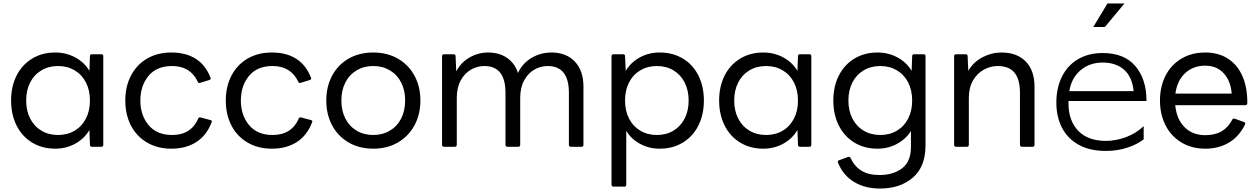

<svg xmlns="http://www.w3.org/2000/svg" viewBox="-20 -822 7253 1108"><path d="M44 -242Q44 -323 75.5 -385.5Q107 -448 165 -483.5Q223 -519 299 -519Q362 -519 414.5 -490.5Q467 -462 496 -413L499 -498Q499 -509 511 -509H565Q576 -509 576 -498V13Q576 25 565 25H511Q499 25 499 13L496 -72Q467 -22 414.5 7Q362 36 299 36Q223 36 165 0.5Q107 -35 75.5 -98Q44 -161 44 -242ZM499 -242Q499 -301 476 -346Q453 -391 411 -416Q369 -441 315 -441Q261 -441 219 -416Q177 -391 154 -346Q131 -301 131 -242Q131 -183 154 -138Q177 -93 219 -68Q261 -43 315 -43Q369 -43 411 -68Q453 -93 476 -138Q499 -183 499 -242Z M703 -242Q703 -323 736 -386Q769 -449 829 -484Q889 -519 969 -519Q1053 -519 1110 -482.5Q1167 -446 1195 -373L1196 -369Q1196 -363 1187 -360L1135 -344L1131 -343Q1124 -343 1121 -351Q1078 -441 973 -441Q884 -441 837 -384Q790 -327 790 -242Q790 -157 837.5 -100Q885 -43 973 -43Q1083 -43 1124 -138Q1128 -147 1138 -144L1195 -129Q1206 -126 1201 -116Q1172 -40 1112.5 -2Q1053 36 969 36Q889 36 828.5 0.5Q768 -35 735.5 -98Q703 -161 703 -242Z M1283 -242Q1283 -323 1316 -386Q1349 -449 1409 -484Q1469 -519 1549 -519Q1633 -519 1690 -482.5Q1747 -446 1775 -373L1776 -369Q1776 -363 1767 -360L1715 -344L1711 -343Q1704 -343 1701 -351Q1658 -441 1553 -441Q1464 -441 1417 -384Q1370 -327 1370 -242Q1370 -157 1417.5 -100Q1465 -43 1553 -43Q1663 -43 1704 -138Q1708 -147 1718 -144L1775 -129Q1786 -126 1781 -116Q1752 -40 1692.5 -2Q1633 36 1549 36Q1469 36 1408.5 0.5Q1348 -35 1315.5 -98Q1283 -161 1283 -242Z M1863 -242Q1863 -322 1896.5 -385Q1930 -448 1991.5 -483.5Q2053 -519 2134 -519Q2215 -519 2276.5 -483.5Q2338 -448 2372 -385Q2406 -322 2406 -242Q2406 -162 2372 -99Q2338 -36 2276.5 0Q2215 36 2134 36Q2053 36 1991.5 0Q1930 -36 1896.5 -99Q1863 -162 1863 -242ZM2318 -242Q2318 -301 2295 -346Q2272 -391 2230 -416Q2188 -441 2134 -441Q2080 -441 2038 -416Q1996 -391 1973 -346Q1950 -301 1950 -242Q1950 -183 1973 -138Q1996 -93 2038 -68Q2080 -43 2134 -43Q2188 -43 2230 -68Q2272 -93 2295 -138Q2318 -183 2318 -242Z M2531 13V-498Q2531 -509 2543 -509H2597Q2609 -509 2609 -498L2613 -410Q2640 -462 2690 -490.5Q2740 -519 2797 -519Q2861 -519 2906 -488Q2951 -457 2969 -401Q2996 -458 3048.5 -488.5Q3101 -519 3162 -519Q3248 -519 3297.5 -466.5Q3347 -414 3347 -322V13Q3347 25 3337 25H3275Q3263 25 3263 13V-287Q3263 -441 3140 -441Q3100 -441 3064 -420.5Q3028 -400 3005 -358.5Q2982 -317 2982 -257V13Q2982 25 2971 25H2909Q2897 25 2897 13V-287Q2897 -441 2775 -441Q2735 -441 2698.5 -420.5Q2662 -400 2639 -358.5Q2616 -317 2616 -257V13Q2616 25 2605 25H2543Q2531 25 2531 13Z M3509 244V-498Q3509 -509 3521 -509H3575Q3587 -509 3587 -498L3591 -413Q3620 -462 3672 -490.5Q3724 -519 3786 -519Q3863 -519 3921 -484Q3979 -449 4010.5 -386Q4042 -323 4042 -242Q4042 -161 4010.5 -98Q3979 -35 3921 0.5Q3863 36 3786 36Q3726 36 3674.5 8.5Q3623 -19 3594 -67V244Q3594 255 3583 255H3521Q3509 255 3509 244ZM3954 -242Q3954 -301 3931 -346Q3908 -391 3866.5 -416Q3825 -441 3771 -441Q3717 -441 3675 -416Q3633 -391 3610 -346Q3587 -301 3587 -242Q3587 -183 3610 -138Q3633 -93 3675 -68Q3717 -43 3771 -43Q3825 -43 3866.5 -68Q3908 -93 3931 -138Q3954 -183 3954 -242Z M4130 -242Q4130 -323 4161.5 -385.5Q4193 -448 4251 -483.5Q4309 -519 4385 -519Q4448 -519 4500.5 -490.5Q4553 -462 4582 -413L4585 -498Q4585 -509 4597 -509H4651Q4662 -509 4662 -498V13Q4662 25 4651 25H4597Q4585 25 4585 13L4582 -72Q4553 -22 4500.5 7Q4448 36 4385 36Q4309 36 4251 0.5Q4193 -35 4161.5 -98Q4130 -161 4130 -242ZM4585 -242Q4585 -301 4562 -346Q4539 -391 4497 -416Q4455 -441 4401 -441Q4347 -441 4305 -416Q4263 -391 4240 -346Q4217 -301 4217 -242Q4217 -183 4240 -138Q4263 -93 4305 -68Q4347 -43 4401 -43Q4455 -43 4497 -68Q4539 -93 4562 -138Q4585 -183 4585 -242Z M4816 117Q4815 115 4815 111Q4815 104 4822 103L4873 84Q4875 83 4878 83Q4885 83 4888 89Q4910 137 4950.5 162.5Q4991 188 5056 188Q5134 188 5185.5 149.5Q5237 111 5237 25V-66Q5207 -19 5156 8.5Q5105 36 5044 36Q4968 36 4910 0.5Q4852 -35 4820.5 -98Q4789 -161 4789 -242Q4789 -323 4820.5 -385.5Q4852 -448 4910 -483.5Q4968 -519 5044 -519Q5107 -519 5159.5 -490.5Q5212 -462 5241 -413L5244 -498Q5244 -509 5256 -509H5310Q5321 -509 5321 -498V17Q5321 140 5248 203Q5175 266 5058 266Q4971 266 4908 227.5Q4845 189 4816 117ZM5244 -242Q5244 -301 5221 -346Q5198 -391 5156 -416Q5114 -441 5060 -441Q5006 -441 4964 -416Q4922 -391 4899 -346Q4876 -301 4876 -242Q4876 -183 4899 -138Q4922 -93 4964 -68Q5006 -43 5060 -43Q5114 -43 5156 -68Q5198 -93 5221 -138Q5244 -183 5244 -242Z M5486 13V-498Q5486 -509 5498 -509H5552Q5564 -509 5564 -498L5568 -413Q5597 -464 5649.5 -491.5Q5702 -519 5759 -519Q5849 -519 5899.5 -467Q5950 -415 5950 -322V13Q5950 25 5940 25H5878Q5866 25 5866 13V-287Q5866 -364 5834.5 -402.5Q5803 -441 5737 -441Q5697 -441 5658.5 -420.5Q5620 -400 5595.5 -358.5Q5571 -317 5571 -257V13Q5571 25 5560 25H5498Q5486 25 5486 13Z M6371 -802H6469L6356 -666H6289ZM6361 49Q6269 49 6205 13.5Q6141 -22 6108.5 -85Q6076 -148 6076 -230Q6076 -314 6108 -379Q6140 -444 6200.5 -480Q6261 -516 6343 -516Q6468 -516 6532 -440.5Q6596 -365 6596 -242V-239H6146V-226Q6146 -126 6202 -67.5Q6258 -9 6362 -9Q6419 -9 6476.5 -30Q6534 -51 6580 -94V-18Q6543 11 6486 30Q6429 49 6361 49ZM6343 -461Q6268 -461 6215.5 -416.5Q6163 -372 6151 -296H6522Q6514 -378 6467 -419.5Q6420 -461 6343 -461Z M6674 -242Q6674 -322 6706 -385Q6738 -448 6797.5 -483.5Q6857 -519 6935 -519Q7013 -519 7068 -482.5Q7123 -446 7151 -380Q7179 -314 7178 -227Q7178 -215 7166 -215H6762Q6770 -134 6816 -88Q6862 -42 6935 -42Q6992 -42 7030 -64.5Q7068 -87 7091 -131Q7095 -140 7106 -137L7158 -118Q7163 -117 7165 -113Q7167 -109 7165 -104Q7131 -34 7072 1Q7013 36 6935 36Q6857 36 6797.5 0Q6738 -36 6706 -99Q6674 -162 6674 -242ZM6763 -282H7088Q7082 -356 7041.5 -399.5Q7001 -443 6935 -443Q6866 -443 6819.5 -400Q6773 -357 6763 -282Z"/></svg>

Font: LINE Seed JP_TTF Regular
Style: Regular
Weight: 400
Designer: LINE & Fontrix & Fontworks
Version: Version 1.002